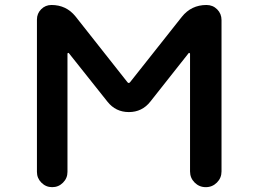

<svg xmlns="http://www.w3.org/2000/svg" viewBox="-20 -775 1040 774"><path d="M746.1 -84V-557.6Q746.1 -560.5 743.7 -561.5Q741.2 -562.5 740.2 -560.5L585.9 -365.2Q552.7 -323.2 499.5 -323.2Q446.3 -323.2 413.1 -365.2L257.8 -560.5Q256.8 -562.5 254.4 -561.5Q252 -560.5 252 -558.6V-82Q252 -56.6 233.9 -38.6Q215.8 -20.5 190.4 -20.5Q165 -20.5 147 -38.6Q128.9 -56.6 128.9 -82V-696.3Q128.9 -720.7 146 -737.8Q163.1 -754.9 187.5 -754.9Q247.1 -754.9 284.2 -709L493.2 -444.3Q499 -436.5 504.9 -444.3L712.9 -707Q751 -754.9 812.5 -754.9Q837.9 -754.9 855.5 -737.3Q873 -719.7 873 -694.3V-84Q873 -57.6 854.5 -39.1Q835.9 -20.5 809.6 -20.5Q783.2 -20.5 764.6 -39.1Q746.1 -57.6 746.1 -84Z"/></svg>

Font: Rounded-X Mgen+ 1m medium
Style: Regular
Weight: 500
Designer: [Source Han Sans]
Ryoko NISHIZUKA  (kana & ideographs); Paul D. Hunt (Latin, Greek & Cyrillic); Wenlong ZHANG  (bopomofo
Version: Version 1.059.20150602